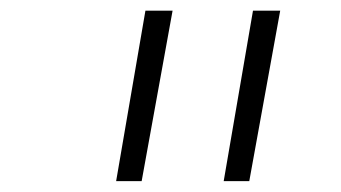

<svg xmlns="http://www.w3.org/2000/svg" viewBox="-20 -713 626 352"><path d="M192.9 -380.9 246.6 -693.4H296.4L239.7 -380.9ZM390.1 -380.9 443.8 -693.4H493.7L437 -380.9Z"/></svg>

Font: Cascadia Code ExtraLight
Style: Italic
Weight: 200
Italic angle: -10°
Monospace: yes
Designer: Aaron Bell
Foundry: Saja Typeworks
Version: Version 2404.023; ttfautohint (v1.8.4)